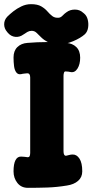

<svg xmlns="http://www.w3.org/2000/svg" viewBox="-55 -885 444 922"><path d="M79 17Q47 17 28.5 -6.5Q10 -30 10 -62Q10 -98 19.5 -116Q29 -134 47 -133Q55 -133 62.5 -132Q70 -131 78 -130Q86 -130 88 -137Q90 -144 90 -151V-513Q90 -534 75 -533Q68 -532 61 -531.5Q54 -531 47 -529Q32 -526 23.5 -537Q15 -548 12.5 -567.5Q10 -587 10 -609Q10 -641 28.5 -659Q47 -677 77 -679Q170 -687 263 -679Q293 -677 311.5 -659Q330 -641 330 -608Q330 -576 317 -555.5Q304 -535 284 -539Q279 -540 273 -541Q267 -542 259 -542Q254 -542 252 -535Q250 -528 250 -521V-159Q250 -137 262 -137Q268 -138 276.5 -140.5Q285 -143 293 -143Q313 -144 326.5 -123.5Q340 -103 340 -62Q340 -34 320 -16.5Q300 1 266 6Q218 14 171.5 15.5Q125 17 79 17ZM-21 -732Q-35 -748 -35 -768.5Q-35 -789 -20 -805Q-8 -817 9 -830.5Q26 -844 48 -854.5Q70 -865 94 -865Q125 -865 143 -854.5Q161 -844 172.5 -830.5Q184 -817 196.5 -807.5Q209 -798 228 -800Q237 -801 246 -810.5Q255 -820 264 -826Q281 -839 304.5 -839Q328 -839 344 -824L349 -820Q362 -809 366.5 -790Q371 -771 368 -752Q365 -733 353 -721Q332 -702 296 -687Q260 -672 228 -672Q196 -672 176.5 -682Q157 -692 144 -704.5Q131 -717 121 -727Q111 -737 97 -737Q86 -737 76.5 -731.5Q67 -726 57 -719Q39 -706 18.5 -708Q-2 -710 -17 -727Z"/></svg>

Font: Winky Sans
Style: Bold
Weight: 700
Designer: Simon Atzbach
Foundry: typofactur
Version: Version 1.205